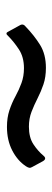

<svg xmlns="http://www.w3.org/2000/svg" viewBox="206 -684 168 621"><g transform="rotate(90 290.5 -373.0)"><path d="M517 -372Q499 -345 466 -328Q433 -311 390 -311Q360 -311 336 -319Q312 -327 291 -338.5Q270 -350 248 -358Q226 -366 200 -366Q164 -366 139 -349.5Q114 -333 95 -314Q91 -309 87.5 -309.5Q84 -310 82 -315L60 -355Q56 -364 65 -371Q94 -399 124.5 -418Q155 -437 199 -437Q229 -437 252.5 -429Q276 -421 297.5 -410Q319 -399 341 -390.5Q363 -382 389 -382Q424 -382 446 -396.5Q468 -411 483 -429Q493 -441 501 -427L520 -392Q523 -387 522 -382.5Q521 -378 517 -372Z"/></g></svg>

Font: Libre Franklin Thin Medium
Style: Regular
Weight: 500
Version: Version 3.000